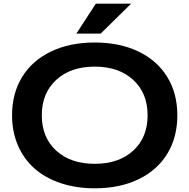

<svg xmlns="http://www.w3.org/2000/svg" viewBox="-20 -996 1020 1034"><path d="M490.2 18.1Q389.2 18.1 305.9 -10Q222.7 -38.1 165.3 -89.1Q107.9 -140.1 76.4 -213.4Q44.9 -286.6 44.9 -375Q44.9 -492.7 99.1 -581.3Q153.3 -669.9 254.4 -718.5Q355.5 -767.1 490.2 -767.1Q624.5 -767.1 725.6 -718.5Q826.7 -669.9 880.9 -581.3Q935.1 -492.7 935.1 -375Q935.1 -256.8 880.9 -168Q826.7 -79.1 725.8 -30.5Q625 18.1 490.2 18.1ZM774.9 -375Q774.9 -494.6 697.3 -565.9Q619.6 -637.2 490.2 -637.2Q360.4 -637.2 282.7 -565.7Q205.1 -494.1 205.1 -375Q205.1 -255.9 282.7 -184.8Q360.4 -113.8 490.2 -113.8Q620.1 -113.8 697.5 -184.8Q774.9 -255.9 774.9 -375ZM496.1 -976.1H686L522 -814.9H391.1Z"/></svg>

Font: Mattone
Style: Regular
Weight: 400
Width: 6
Designer: Nunzio Mazzaferro
Foundry: Collletttivo
Version: Version 2.000;Glyphs 3.2 (3217)